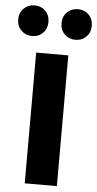

<svg xmlns="http://www.w3.org/2000/svg" viewBox="-105 -987 519 1024"><g transform="rotate(5 154.0 -475.0)"><path d="M68 0V-700H240V0ZM38 -786Q4 -786 -19.5 -809Q-43 -832 -43 -868Q-43 -904 -19.5 -927Q4 -950 38 -950Q73 -950 96 -927Q119 -904 119 -868Q119 -832 96 -809Q73 -786 38 -786ZM270 -786Q236 -786 212.5 -809Q189 -832 189 -868Q189 -904 212.5 -927Q236 -950 270 -950Q305 -950 328 -927Q351 -904 351 -868Q351 -832 328 -809Q305 -786 270 -786Z"/></g></svg>

Font: Red Hat Text
Style: Bold
Weight: 700
Designer: Pentagram, MCKL
Foundry: MCKL
Version: Version 1.030